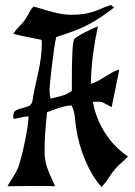

<svg xmlns="http://www.w3.org/2000/svg" viewBox="-20 -744 541 767"><path d="M423 -724 436 -714Q402 -688 376.5 -671.5Q351 -655 326.5 -642.5Q302 -630 273.5 -619.5Q245 -609 205 -596L203 -588Q200 -577 196 -548Q192 -519 188 -486Q184 -453 181 -424Q178 -395 178 -383Q178 -365 182 -350Q204 -355 226 -361Q248 -367 267 -381Q267 -399 267 -427.5Q267 -456 267.5 -486Q268 -516 269.5 -543Q271 -570 275 -585Q276 -589 289 -597.5Q302 -606 318.5 -614.5Q335 -623 350 -630Q365 -637 371 -639Q359 -582 352 -529.5Q345 -477 343 -418V-409Q358 -413 372 -421Q386 -429 399.5 -437.5Q413 -446 427 -454Q441 -462 456 -466Q456 -462 451.5 -440.5Q447 -419 442 -393.5Q437 -368 432 -345.5Q427 -323 426 -316Q416 -321 401 -329.5Q386 -338 375 -338Q369 -338 363 -337.5Q357 -337 351 -337Q363 -271 399 -214Q435 -157 491 -119Q480 -106 466.5 -95Q453 -84 442 -71Q427 -54 414.5 -34Q402 -14 386 3Q366 -18 349.5 -46Q333 -74 320 -105Q307 -136 298 -168Q289 -200 285 -228Q281 -253 279 -276.5Q277 -300 266 -323Q240 -321 216 -313Q192 -305 168 -296Q164 -258 161 -217.5Q158 -177 158 -139Q158 -118 161.5 -100.5Q165 -83 171 -67Q177 -51 184.5 -35Q192 -19 200 0Q152 -2 105 -1Q58 0 10 0Q19 -17 31 -35Q43 -53 51 -71Q57 -86 64.5 -114.5Q72 -143 78.5 -174Q85 -205 89.5 -234Q94 -263 94 -279Q79 -279 64 -275Q49 -271 34 -269Q33 -273 33 -280Q33 -298 44 -303.5Q55 -309 69 -312Q83 -315 95 -320.5Q107 -326 110 -343Q114 -371 120.5 -399Q127 -427 133 -455.5Q139 -484 143 -512Q147 -540 147 -569Q147 -573 147 -577Q147 -581 145 -585Q118 -591 95 -595Q75 -599 57 -603Q39 -607 33 -609Q44 -626 59 -640.5Q74 -655 85 -673Q92 -684 98 -696Q104 -708 113 -717Q120 -717 135.5 -712Q151 -707 171.5 -701Q192 -695 216.5 -690Q241 -685 266 -685Q294 -685 313 -688Q332 -691 348.5 -696Q365 -701 382 -708.5Q399 -716 423 -724Z"/></svg>

Font: Fette Mikado
Style: Regular
Weight: 400
Designer: Peter Wiegel
Foundry: Peter Wiegel
Version: Version 1.000